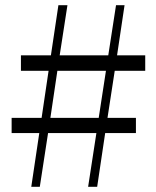

<svg xmlns="http://www.w3.org/2000/svg" viewBox="-20 -723 605 743"><path d="M321 0H356L387 -208H506V-267H396L424 -449H542V-509H433L462 -703H429L399 -509H211L241 -703H206L177 -509H61V-449H168L141 -267H25V-208H132L101 0H134L166 -208H353ZM175 -267 202 -449H390L362 -267Z"/></svg>

Font: Noto Serif CJK TC Light
Style: Regular
Weight: 300
Designer: Ryoko NISHIZUKA 西塚涼子 (kana & ideographs); Frank Grießhammer (Latin, Greek & Cyrillic); Wenlong ZHANG 张文龙 (bopomofo); San
Foundry: Adobe
Version: Version 2.001;hotconv 1.1.0;makeotfexe 2.6.0